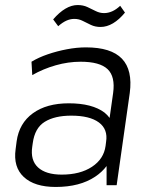

<svg xmlns="http://www.w3.org/2000/svg" viewBox="-20 -735 601 762"><path d="M201 7Q117 7 74.5 -32.5Q32 -72 42 -143L46 -174Q56 -246 110.5 -285.5Q165 -325 253 -325Q346 -325 395 -288Q407 -278 415 -267L429 -366Q438 -431 407 -460.5Q376 -490 300 -490Q251 -490 201.5 -476Q152 -462 108 -437L105 -490Q133 -507 169.5 -519.5Q206 -532 245.5 -539.5Q285 -547 321 -547Q421 -547 464 -502Q507 -457 495 -366L443 0H403V-76Q385 -52 358 -34Q297 7 201 7ZM225 -42Q298 -42 345 -73Q392 -104 399 -156L401 -172Q409 -222 372.5 -249Q336 -276 263 -276Q197 -276 157.5 -251.5Q118 -227 110 -167L108 -153Q100 -99 131 -70.5Q162 -42 225 -42ZM191 -658Q215 -686 239.5 -700.5Q264 -715 288 -715Q310 -715 327 -707L360 -691Q376 -683 393 -683Q409 -683 425 -690Q441 -697 457 -712L476 -685Q453 -657 428.5 -642.5Q404 -628 379 -628Q358 -628 341 -636Q324 -644 308.5 -652Q293 -660 275 -660Q259 -660 243.5 -653Q228 -646 211 -631Z"/></svg>

Font: Pathway Extreme 8pt Thin 12pt ExtraLight
Style: Italic
Weight: 250
Italic angle: -8°
Version: Version 1.001;gftools[0.9.26]